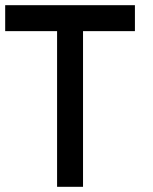

<svg xmlns="http://www.w3.org/2000/svg" viewBox="-20 -720 590 740"><path d="M500 -600V-700H0V-600H200V0H300V-600Z"/></svg>

Font: Analogue OS
Style: Regular
Weight: 400
Designer: AbFarid
Version: Version 1.000